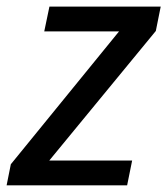

<svg xmlns="http://www.w3.org/2000/svg" viewBox="-37 -558 504 578"><path d="M-17.1 0 -4.4 -63.5 321.3 -463.4H96.2L111.8 -538.1H446.8L432.1 -464.8L111.3 -74.7H360.8L345.7 0Z"/></svg>

Font: Open Sans Medium
Style: Italic
Weight: 500
Italic angle: -12°
Designer: Monotype Design Team
Foundry: Monotype Imaging Inc.
Version: Version 3.000